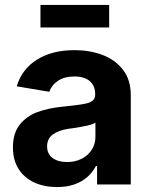

<svg xmlns="http://www.w3.org/2000/svg" viewBox="-20 -759 621 790"><path d="M33.2 -152.8Q33.2 -210.4 61 -245.8Q88.9 -281.2 134 -297.9Q179.2 -314.5 239.3 -320.3L279.8 -324.7Q314.5 -328.6 333.7 -333Q353 -337.4 362.3 -345.9Q371.6 -354.5 371.6 -369.1V-371.6Q371.6 -406.2 349.4 -425.3Q327.1 -444.3 286.1 -444.3Q245.6 -444.3 219 -426.8Q192.4 -409.2 183.1 -381.3L48.8 -403.8Q69.8 -474.6 132.3 -513.7Q194.8 -552.7 286.6 -552.7Q348.6 -552.7 401.1 -533.2Q453.6 -513.7 485.8 -472.2Q518.1 -430.7 518.1 -367.7V0H379.4V-75.7H374.5Q360.8 -49.3 338.6 -30Q316.4 -10.7 285.2 0Q253.9 10.7 214.8 10.7Q162.1 10.7 121.1 -8.1Q80.1 -26.9 56.6 -63.5Q33.2 -100.1 33.2 -152.8ZM372.6 -195.3V-254.4Q361.8 -247.1 336.7 -241.7Q311.5 -236.3 276.4 -231L264.2 -229.5Q221.2 -223.1 197.5 -205.8Q173.8 -188.5 173.8 -156.7Q173.8 -125.5 196.3 -108.9Q218.8 -92.3 256.3 -92.3Q290 -92.3 316.4 -106Q342.8 -119.6 357.7 -143.1Q372.6 -166.5 372.6 -195.3ZM429.2 -646H146.5V-738.8H429.2Z"/></svg>

Font: Inter RS Variable
Style: Regular
Weight: 400
Designer: Rasmus Andersson (customised by Maria Ramos and Noel Pretorius)
Foundry: rsms
Version: Version 3.001;Glyphs 3.2.3 (3260)